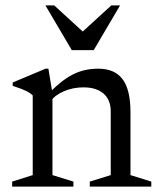

<svg xmlns="http://www.w3.org/2000/svg" viewBox="-20 -690 588 710"><path d="M174 -344.5V-42.5L251.5 -18.5V0H25V-18.5L101 -42.5V-337Q93 -345.5 77 -353.5Q61 -361.5 27 -372.5V-385L148.5 -436H159ZM312 -18.5 389.5 -42.5V-279Q389.5 -306 378 -325.8Q366.5 -345.5 344 -356.2Q321.5 -367 289 -367Q249.5 -367 215.8 -352.2Q182 -337.5 169 -317L149.5 -333Q176 -361.5 199.8 -381.2Q223.5 -401 246.2 -413Q269 -425 293 -430.5Q317 -436 343.5 -436Q404 -436 433.2 -397.2Q462.5 -358.5 462.5 -274.5V-42.5L539.5 -18.5V0H312ZM292.5 -567.5H279.5L391.5 -670H424L326.5 -504.5H245.5L148 -670H180.5Z"/></svg>

Font: Newsreader 16pt
Style: Regular
Weight: 400
Designer: Hugues Gentile
Foundry: Production Type
Version: Version 1.003